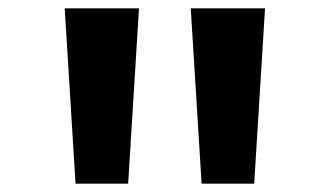

<svg xmlns="http://www.w3.org/2000/svg" viewBox="-20 -868 790 460"><path d="M135 -848H313L287 -428H161ZM437 -848H615L589 -428H463Z"/></svg>

Font: Martian Mono SemiExpanded SemiExpanded
Style: Bold
Weight: 700
Width: 6
Monospace: yes
Version: Version 1.000